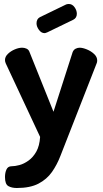

<svg xmlns="http://www.w3.org/2000/svg" viewBox="-20 -721 514 962"><path d="M64 221Q39 221 22 211.5Q5 202 5 166Q5 144 12.5 128Q20 112 38 112Q55 112 77.5 106Q100 100 123 83.5Q146 67 162 38.5Q178 10 181 -35L9 -403Q5 -412 5 -420Q5 -437 19.5 -451Q34 -465 54 -473.5Q74 -482 91 -482Q103 -482 113.5 -477Q124 -472 128 -460L248 -161L344 -460Q349 -472 359 -477Q369 -482 379 -482Q394 -482 415 -473.5Q436 -465 451.5 -450.5Q467 -436 467 -418Q467 -409 464 -403L318 -30Q300 15 283 59.5Q266 104 240.5 140.5Q215 177 173 199Q131 221 64 221ZM203 -555Q187 -555 175 -571.5Q163 -588 163 -604Q163 -626 180 -635L312 -699Q319 -701 325 -701Q342 -701 353.5 -685Q365 -669 365 -652Q365 -631 347 -622L217 -559Q213 -558 210 -556.5Q207 -555 203 -555Z"/></svg>

Font: Dosis ExtraLight
Style: Bold
Weight: 700
Version: Version 3.001; ttfautohint (v1.8.2)